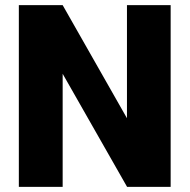

<svg xmlns="http://www.w3.org/2000/svg" viewBox="-20 -731 742 751"><path d="M647.5 0H477.1L225.1 -442.4V0H53.7V-710.9H225.1L476.6 -268.6V-710.9H647.5Z"/></svg>

Font: Sadagaat-English
Style: Regular
Weight: 900
Designer: Ahmed alsheikh
Foundry: Ahmed alsheikh Design
Version: Version 2.137;January 17, 2018;FontCreator 11.0.0.2408 64-bi